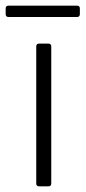

<svg xmlns="http://www.w3.org/2000/svg" viewBox="-46 -658 302 678"><path d="M92 -504H125Q135 -504 135 -494V-10Q135 0 125 0H92Q82 0 82 -10V-494Q82 -504 92 -504ZM-16 -638H226Q236 -638 236 -628V-608Q236 -598 226 -598H-16Q-26 -598 -26 -608V-628Q-26 -638 -16 -638Z"/></svg>

Font: Barlow Light
Style: Regular
Weight: 300
Designer: Jeremy Tribby
Foundry: Tribby Type
Version: Version 1.422